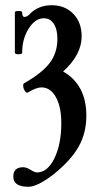

<svg xmlns="http://www.w3.org/2000/svg" viewBox="-20 -445 398 736"><path d="M89 271Q31 271 31 232Q31 196 69 196Q81 196 97 206Q113 216 122 216Q162 216 188.5 162Q215 108 215 27Q215 -36 194 -73Q173 -110 139 -110Q119 -110 86 -90Q81 -88 75.5 -96Q70 -104 69 -112.5Q68 -121 71 -125Q140 -164 170 -203Q200 -242 200 -296Q200 -333 186 -354Q172 -375 148 -375Q115 -375 90 -335.5Q65 -296 65 -243Q65 -237 51 -237Q37 -237 37 -243V-397Q37 -403 51 -403Q65 -403 65 -397Q65 -380 74 -380Q85 -380 99 -396Q131 -425 178 -425Q229 -425 261 -392Q293 -359 293 -306Q293 -235 222 -171Q311 -120 311 -1Q311 65 281 118Q251 171 182 226Q122 271 89 271Z"/></svg>

Font: Junicode Cond Medium
Style: Regular
Weight: 500
Width: 3
Designer: Peter S. Baker
Version: Version 2.201